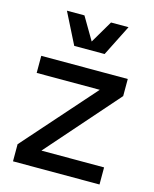

<svg xmlns="http://www.w3.org/2000/svg" viewBox="-111 -804 704 879"><g transform="rotate(15 241.0 -365.0)"><path d="M335 -419H36V-500H446V-419L149 -81H446V0H36V-81ZM242 -623 305 -730H388L314 -583H170L96 -730H179Z"/></g></svg>

Font: MedMera Sans Display
Style: Regular
Weight: 500
Designer: Kasper Nordkvist
Foundry: UNCUT.wtf
Version: Version 1.300